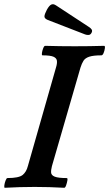

<svg xmlns="http://www.w3.org/2000/svg" viewBox="-31 -885 517 909"><path d="M-8 4Q-12 4 -10.5 -7.5Q-9 -19 -4.5 -30.5Q0 -42 4 -42Q58 -42 76 -56.5Q94 -71 101 -99L234 -565Q240 -584 238.5 -597Q237 -610 222 -616.5Q207 -623 170 -623Q166 -623 167.5 -634Q169 -645 173.5 -656.5Q178 -668 183 -668Q218 -667 253 -666.5Q288 -666 323 -666Q358 -666 393 -666.5Q428 -667 462 -668Q467 -668 465.5 -656.5Q464 -645 459.5 -634Q455 -623 449 -623Q411 -623 391.5 -616.5Q372 -610 364 -597Q356 -584 350 -565L215 -99Q210 -80 211 -67.5Q212 -55 228.5 -48.5Q245 -42 285 -42Q290 -42 288 -30.5Q286 -19 282 -7.5Q278 4 273 4Q238 2 203 1Q168 0 133 0Q98 0 62.5 1Q27 2 -8 4ZM372 -722 194 -791Q178 -798 179.5 -809Q181 -820 191 -839Q202 -859 212 -863.5Q222 -868 235 -859L389 -758Q400 -751 403.5 -744.5Q407 -738 402 -729Q397 -720 388.5 -719.5Q380 -719 372 -722Z"/></svg>

Font: Junicode
Style: Bold Italic
Weight: 700
Italic angle: -11°
Designer: Peter S. Baker
Version: Version 2.100; ttfautohint (v1.8.4)